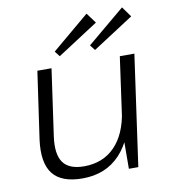

<svg xmlns="http://www.w3.org/2000/svg" viewBox="-86 -842 813 922"><g transform="rotate(-10 321.0 -381.0)"><path d="M141 -216Q129 -130 158 -89.5Q187 -49 260 -49Q352 -49 410 -108.5Q468 -168 484 -278L526 -341L516 -280Q496 -142 426 -67.5Q356 7 243 7Q140 7 98 -47Q56 -101 71 -213L118 -540H187ZM515 0H469L470 -183L520 -540H591ZM435 -719 236 -590 216 -616 398 -769ZM607 -719 408 -590 388 -616 571 -769Z"/></g></svg>

Font: Pathway Extreme 28pt Light
Style: Italic
Weight: 300
Italic angle: -8°
Designer: Eduardo Rodriguez Tunni
Foundry: Eduardo Rodriguez Tunni
Version: Version 1.001;gftools[0.9.26]